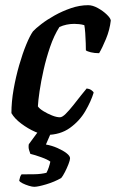

<svg xmlns="http://www.w3.org/2000/svg" viewBox="-20 -520 447 740"><path d="M158 0Q143 0 115.5 -12Q88 -24 62 -43.5Q36 -63 24 -84Q24 -128 32.5 -176Q41 -224 54 -269Q67 -314 81 -348Q95 -382 107 -399Q117 -410 139 -427Q161 -444 190.5 -460.5Q220 -477 253.5 -488.5Q287 -500 320 -500Q337 -500 357 -489Q377 -478 391.5 -464Q406 -450 407 -441Q403 -405 388.5 -370Q374 -335 362 -315Q344 -315 330 -318.5Q316 -322 311 -326Q311 -334 310.5 -353.5Q310 -373 308.5 -393Q307 -413 305 -423Q295 -426 284.5 -427Q274 -428 266 -428Q236 -428 209 -416Q188 -383 173 -339Q158 -295 148 -250.5Q138 -206 132.5 -168.5Q127 -131 126 -110Q132 -101 147.5 -91.5Q163 -82 180.5 -75Q198 -68 211 -68Q220 -68 233.5 -81.5Q247 -95 262.5 -114.5Q278 -134 292 -152Q306 -170 314 -179Q324 -178 331.5 -173Q339 -168 341 -163Q331 -130 309 -92Q287 -54 249.5 -27Q212 0 158 0ZM112 200Q104 200 91 196Q78 192 67 186.5Q56 181 54 176Q57 166 57.5 162.5Q58 159 63 152Q92 152 115 151.5Q138 151 159 146Q164 137 168 125Q172 113 174 103Q164 95 139 86Q114 77 97 73Q95 68 92 58Q89 48 91 36Q102 21 118.5 -1.5Q135 -24 147 -37H189L157 37Q180 41 201.5 50.5Q223 60 236.5 70.5Q250 81 250 90Q250 97 244 112.5Q238 128 230 143.5Q222 159 216 166Q190 181 158 190.5Q126 200 112 200Z"/></svg>

Font: Texturina SemiBold
Style: Italic
Weight: 600
Italic angle: -11°
Designer: Guillermo Torres Carreño
Foundry: Omnibus-Type
Version: Version 1.002; ttfautohint (v1.8.3)